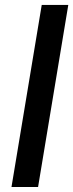

<svg xmlns="http://www.w3.org/2000/svg" viewBox="-20 -747 293 767"><path d="M252.8 -727.3H146.7L25.9 0H132.1Z"/></svg>

Font: Magic Ui Pro Medium
Style: Italic
Weight: 500
Italic angle: -9.39999°
Designer: Stefan Endress, Andreas Faust
Version: Version 1.000;FEAKit 1.0